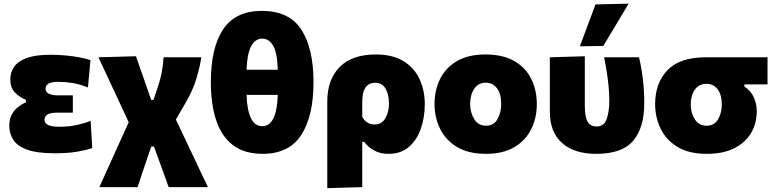

<svg xmlns="http://www.w3.org/2000/svg" viewBox="-20 -806 4138 1024"><path d="M272 11.5Q177.5 11.5 124.8 -7.8Q72 -27 50.8 -60.5Q29.5 -94 29.5 -136Q29.5 -171 43.2 -195.8Q57 -220.5 77.5 -236.2Q98 -252 118 -260V-273.5Q87.5 -285.5 61.2 -311Q35 -336.5 35 -383Q35 -421 55.8 -450.5Q76.5 -480 123.8 -497Q171 -514 250 -514Q288.5 -514 329.5 -510.2Q370.5 -506.5 405.8 -499.8Q441 -493 462.5 -485L449 -339.5Q404 -357.5 365.5 -363.5Q327 -369.5 292.5 -369.5Q253 -369.5 238 -359.5Q223 -349.5 223 -333Q223 -315.5 240.2 -306.5Q257.5 -297.5 286.5 -297.5H368.5V-205H278.5Q249 -205 233.2 -195Q217.5 -185 217.5 -168.5Q217.5 -149 236.2 -139.5Q255 -130 299 -130Q349 -130 393.8 -140.2Q438.5 -150.5 463.5 -162L472 -16.5Q444.5 -6 393.2 2.8Q342 11.5 272 11.5Z M510 192Q530 148 558.5 84.5Q587 21 621.5 -55L666.5 -154L617.5 -259.5Q562 -378.5 505 -500.5L705 -506Q714.5 -479.5 726.5 -444.5Q738.5 -409.5 750.5 -376.5Q762 -343 769.5 -321.5L786.5 -273H798.5L817.5 -329Q837 -385.5 843.8 -427Q850.5 -468.5 852.5 -500.5H1054Q1046 -450.5 1027.8 -388.2Q1009.5 -326 970 -258L918 -168.5L987 -23Q1010.5 26.5 1027.8 63Q1045 99.5 1059.5 130.5Q1074 161 1089 192H879.5Q867 157.5 855 123.5Q842.5 89.5 829.5 53.5L801 -24.5H787L769 27Q750.5 81 737 121.8Q723.5 162.5 713.5 192Z M1381.5 14.5Q1282 14.5 1221 -33Q1160 -80.5 1132.2 -166.8Q1104.5 -253 1104.5 -368.5Q1104.5 -551 1170 -649.5Q1235.5 -748 1377 -748Q1522 -748 1587 -648.2Q1652 -548.5 1652 -368.5Q1652 -186 1586.5 -85.8Q1521 14.5 1381.5 14.5ZM1379.5 -600Q1300.5 -600 1295 -434H1461.5Q1459 -524.5 1436.8 -562.2Q1414.5 -600 1379.5 -600ZM1378 -133Q1418 -133 1438.5 -175.8Q1459 -218.5 1461.5 -300H1295Q1297.5 -218.5 1318.5 -175.8Q1339.5 -133 1378 -133Z M1725.5 197.5V-264.5Q1725.5 -381 1791.2 -448.2Q1857 -515.5 1984.5 -515.5Q2073.5 -515.5 2131.2 -480.2Q2189 -445 2217.2 -385Q2245.5 -325 2245.5 -250.5Q2245.5 -181 2224.8 -120.5Q2204 -60 2161.2 -22.8Q2118.5 14.5 2051.5 14.5Q2008.5 14.5 1976.5 -2.8Q1944.5 -20 1922 -49.5H1912V192ZM1976.5 -142Q2016.5 -142 2035.5 -175.8Q2054.5 -209.5 2054.5 -253.5Q2054.5 -302.5 2036.2 -333.5Q2018 -364.5 1981 -364.5Q1912 -364.5 1912 -263.5V-183.5Q1920.5 -165.5 1937.2 -153.8Q1954 -142 1976.5 -142Z M2573 14.5Q2477 14.5 2416.2 -22.8Q2355.5 -60 2326.5 -120.5Q2297.5 -181 2297.5 -251Q2297.5 -326 2327.5 -385.8Q2357.5 -445.5 2417.8 -480.5Q2478 -515.5 2569 -515.5Q2662.5 -515.5 2723.2 -480.2Q2784 -445 2813.5 -385Q2843 -325 2843 -251Q2843 -175 2812 -114.8Q2781 -54.5 2721 -20Q2661 14.5 2573 14.5ZM2572.5 -135.5Q2613.5 -135.5 2633.2 -170.5Q2653 -205.5 2653 -251Q2653 -306.5 2630.2 -335.8Q2607.5 -365 2571.5 -365Q2531 -365 2509.2 -332.5Q2487.5 -300 2487.5 -251Q2487.5 -205.5 2509.2 -170.5Q2531 -135.5 2572.5 -135.5Z M3160 14.5Q3043 14.5 2977.8 -43.2Q2912.5 -101 2912.5 -211V-500.5L3099 -506V-243Q3099 -183 3113.8 -157.2Q3128.5 -131.5 3162 -131.5Q3201.5 -131.5 3215.5 -171Q3229.5 -210.5 3229.5 -267.5Q3229.5 -323 3221.2 -386.5Q3213 -450 3202 -500.5H3388Q3401 -447 3408.5 -384.8Q3416 -322.5 3416 -255Q3416 -125 3357 -55.2Q3298 14.5 3160 14.5ZM3072.5 -559Q3093.5 -615 3114.5 -671Q3135 -727 3156 -782.5L3332.5 -786.5Q3297.5 -728 3264 -671.5Q3230 -615 3197.5 -561Z M3749.5 14.5Q3653.5 14.5 3592.8 -22.8Q3532 -60 3503 -120.5Q3474 -181 3474 -250.5Q3474 -363 3540 -431.8Q3606 -500.5 3744.5 -500.5H4073.5V-356H3950V-344Q3984 -322.5 4000 -287.8Q4016 -253 4016 -212.5Q4016 -148 3985.8 -96.8Q3955.5 -45.5 3896.2 -15.5Q3837 14.5 3749.5 14.5ZM3749 -135.5Q3790 -135.5 3809.8 -169.8Q3829.5 -204 3829.5 -248.5Q3829.5 -301.5 3807 -330.2Q3784.5 -359 3748 -359Q3707.5 -359 3685.8 -327.5Q3664 -296 3664 -248Q3664 -203.5 3685.8 -169.5Q3707.5 -135.5 3749 -135.5Z"/></svg>

Font: Heraclito ExtraBold
Style: Regular
Weight: 800
Designer: Kostas Bartsokas (font) & Cristiano Sobral (main changes)
Foundry: Kostas Bartsokas (font) & Cristiano Sobral (main changes)
Version: Version 1.00;July 8, 2020;FontCreator 13.0.0.2655 64-bit